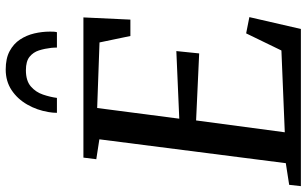

<svg xmlns="http://www.w3.org/2000/svg" viewBox="-216 -832 1048 656"><g transform="rotate(-90 308.0 -504.0)"><path d="M0 0 4.5 -40 78.5 -51.5 160 -688.5 92 -699 97.5 -743H576.5L569 -582.5H513L491 -688L267 -696L230.5 -415.5L461.5 -425.5L453.5 -347.5L224.5 -358L184 -55L463.5 -66.5L522 -187L577.5 -176L537 0ZM398.5 -1008.5Q436.5 -1008.5 461.5 -995Q486.5 -981.5 501 -959.5Q515.5 -937.5 521.8 -910.8Q528 -884 528 -857.5Q528 -851.5 527.8 -845.2Q527.5 -839 526 -833.5H473.5Q473.5 -838.5 473.2 -843.2Q473 -848 472.5 -853Q470 -875 463.8 -894.8Q457.5 -914.5 442 -927Q426.5 -939.5 396 -939.5Q360 -939.5 340.5 -922.5Q321 -905.5 312.8 -881Q304.5 -856.5 301.5 -833.5H250.5Q250.5 -841 251.2 -847.8Q252 -854.5 253 -861.5Q259.5 -901.5 278.8 -935Q298 -968.5 328.2 -988.5Q358.5 -1008.5 398.5 -1008.5Z"/></g></svg>

Font: Merriweather Light 18pt
Style: Italic
Weight: 400
Italic angle: -7.8°
Version: Version 2.101